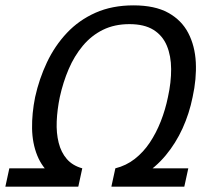

<svg xmlns="http://www.w3.org/2000/svg" viewBox="-73 -696 760 716"><path d="M219 0Q159.7 -10 122 -40.2Q84.3 -70.5 65.9 -116.2Q47.5 -161.8 46.6 -217.3Q45.7 -272.8 58 -334Q73 -402 102.1 -463.5Q131.2 -525 176.2 -573Q221.3 -621 283.2 -648.5Q345.2 -676 424.7 -676Q504.2 -676 554.1 -648.5Q604 -621 629 -573Q654 -525 657.2 -463.5Q660.3 -402 645.3 -334Q633 -272.8 607.8 -217.3Q582.5 -161.8 544.9 -116.6Q507.3 -71.3 457 -40.7Q406.7 -10 342.3 0L357.2 -68.3Q397.5 -78.3 429.6 -103.4Q461.7 -128.5 485.5 -164.1Q509.3 -199.7 526.5 -243.3Q543.7 -287 553.3 -334Q565.5 -389.5 565.2 -438.5Q565 -487.5 549.2 -525.5Q533.3 -563.5 499.2 -584.8Q465 -606 409.5 -606Q354 -606 310.9 -584.8Q267.8 -563.5 236 -525.5Q204.2 -487.5 183.2 -438.5Q162.2 -389.5 150 -334Q140.3 -287 138.5 -243.3Q136.7 -199.7 145.8 -163.7Q154.8 -127.7 176.2 -103Q197.7 -78.3 233.8 -68.3ZM-53 0 -38.2 -68.3H232.5L217.7 0ZM343.7 0 358.5 -68.3H629.2L614.3 0Z"/></svg>

Font: Epunda Slab Light
Style: Italic
Weight: 300
Italic angle: -12°
Designer: Simon Atzbach
Foundry: typofactur
Version: Version 1.102